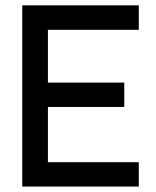

<svg xmlns="http://www.w3.org/2000/svg" viewBox="-20 -682 582 716"><path d="M497.6 13.7H63V-662.1H497.6V-570.8H158.7V-374H443.4V-283.2H158.7V-77.1H497.6Z"/></svg>

Font: Potro Sans Bangla
Style: Bold
Weight: 700
Designer: Jayed Ahsan Saad
Foundry: Codepotro
Version: Potro Sans Bangla;Version 0.996;CodepotroFonts;